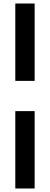

<svg xmlns="http://www.w3.org/2000/svg" viewBox="-20 -826 284 1092"><path d="M177 -366V-806H67V-366ZM67 -194V246H177V-194Z"/></svg>

Font: Space Text SemiBold
Style: Regular
Weight: 600
Designer: Florian Karsten (Space Text), Colophon Foundry (Space Mono)
Foundry: Florian Karsten
Version: Version 1.003;PS 001.003;hotconv 1.0.88;makeotf.lib2.5.64775